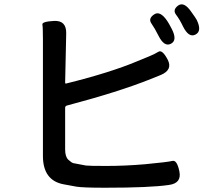

<svg xmlns="http://www.w3.org/2000/svg" viewBox="-20 -849 1040 899"><path d="M472 30Q368 30 338 25Q308 20 278 14Q181 -4 181 -119V-666Q181 -720 178.5 -734Q176 -748 233 -751Q291 -754 290 -693L285 -462Q285 -457 290 -458Q496 -509 622 -562Q650 -574 678 -585Q703 -595 721.5 -606.5Q740 -618 765 -570Q790 -522 733 -498L686 -479Q536 -419 294 -355Q285 -353 285 -344V-149Q285 -115 300 -101Q315 -87 324 -85Q353 -79 382 -74Q395 -72 478 -72Q565 -72 659 -80Q765 -90 787 -95.5Q809 -101 820 -46Q831 9 771 17Q683 30 472 30ZM780 -644Q749 -628 722 -682Q705 -716 689 -739Q673 -762 701 -781Q729 -801 763 -751Q770 -741 784 -714Q812 -660 780 -644ZM895 -687Q864 -671 837 -725Q822 -757 804.5 -780Q787 -803 814 -823Q842 -843 876 -793Q897 -764 901 -756Q927 -703 895 -687Z"/></svg>

Font: Resource Han Rounded JP Medium
Style: Regular
Weight: 500
Designer: Cyano Hao (round all glyphs); Ryoko NISHIZUKA 西塚涼子 (kana, bopomofo & ideographs); Paul D. Hunt (Latin, Greek & Cyrillic)
Foundry: Cyano Hao
Version: 0.990